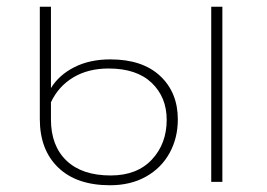

<svg xmlns="http://www.w3.org/2000/svg" viewBox="-20 -539 792 569"><path d="M98 -186V-519H131V-278Q155 -317 200.5 -340Q246 -363 307 -363Q402 -363 454.5 -314Q507 -265 507 -185Q507 -130 482.5 -85.5Q458 -41 412.5 -15.5Q367 10 306 10Q207 10 152.5 -42.5Q98 -95 98 -186ZM606 -519H639V0H606ZM474 -184Q474 -251 429.5 -293.5Q385 -336 302 -336Q241 -336 197 -309.5Q153 -283 131 -236V-185Q131 -107 177 -63Q223 -19 308 -19Q386 -19 430 -66Q474 -113 474 -184Z"/></svg>

Font: Montserrat Alternates ExLight
Style: Regular
Weight: 275
Designer: Julieta Ulanovsky
Foundry: Julieta Ulanovsky
Version: Version 7.200